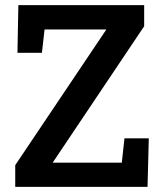

<svg xmlns="http://www.w3.org/2000/svg" viewBox="-20 -731 633 751"><path d="M39.6 0V-85L396 -615.7H154.3L144 -524.4H48.3L51.8 -710.9H543.9V-628.4L186 -94.7H456.5L466.8 -189.9H562L557.1 0Z"/></svg>

Font: Roboto Slab LO Medium
Style: Regular
Weight: 500
Designer: Google
Version: Version 2.000